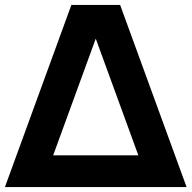

<svg xmlns="http://www.w3.org/2000/svg" viewBox="-27 -760 778 780"><path d="M263 -740H461L731 0H-7ZM535 -129 362 -603 189 -129Z"/></svg>

Font: Encode Sans Narrow
Style: Bold
Weight: 700
Designer: Pablo Impallari, Andres Torresi
Foundry: Pablo Impallari, Andres Torresi
Version: Version 1.000; ttfautohint (v1.00) -l 8 -r 50 -G 200 -x 14 -